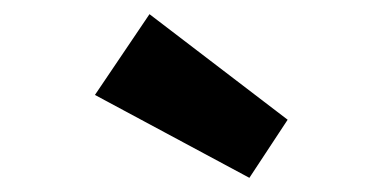

<svg xmlns="http://www.w3.org/2000/svg" viewBox="-20 -825 540 271"><path d="M332 -574 114 -691 191 -805 386 -656Z"/></svg>

Font: Lexend Giga ExtraBold
Style: Regular
Weight: 800
Designer: Bonnie Shaver-Troup, Thomas Jockin
Foundry: Lexend
Version: Version 1.007